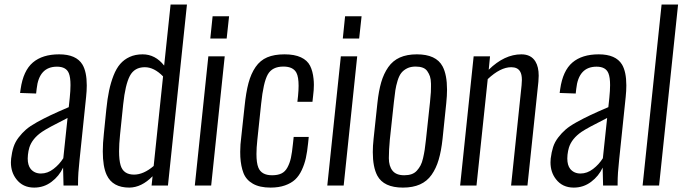

<svg xmlns="http://www.w3.org/2000/svg" viewBox="-20 -830 3054 859"><path d="M132.8 9.3Q82 9.3 53.2 -28.3Q28.8 -59.6 28.8 -103.5Q28.8 -111.8 29.8 -120.6Q33.2 -149.4 40.5 -172.1Q47.9 -194.8 63.2 -214.8Q78.6 -234.9 96.2 -250.2Q113.8 -265.6 145 -283Q176.3 -300.3 207.3 -314.9Q238.3 -329.6 287.6 -350.6L292 -392.1Q295.4 -424.8 295.4 -449.2Q295.4 -483.9 288.1 -502Q276.4 -531.7 234.9 -531.7Q154.3 -531.7 144 -432.6L141.6 -411.6L69.8 -414.1Q70.3 -418 72.3 -431.6Q84 -513.7 127 -550.3Q169.9 -586.9 244.6 -586.9Q320.8 -586.9 348.6 -541.5Q368.2 -508.8 368.2 -447.8Q368.2 -423.8 365.2 -396L335.9 -114.7Q329.1 -54.2 329.1 -10.7Q329.1 -5.4 329.1 0H264.2Q262.2 -59.1 262.2 -80.1Q244.6 -42 210.4 -16.4Q176.3 9.3 132.8 9.3ZM163.1 -53.7Q192.9 -53.7 219.2 -74Q245.6 -94.2 263.2 -122.1L282.2 -302.2Q193.8 -257.8 168 -240.2Q124 -210 111.3 -169.9Q106.9 -155.3 105 -137.7Q104 -128.9 104 -121.1Q104 -90.8 117.2 -74.2Q134.3 -53.7 163.1 -53.7Z M558.6 9.3Q483.9 9.3 457.5 -46.9Q439.9 -84 439.9 -152.8Q439.9 -189 444.8 -233.4L455.6 -340.3Q460.4 -388.2 468 -424.3Q475.6 -460.4 488 -492.2Q500.5 -523.9 517.8 -543.9Q535.2 -564 560.3 -575.4Q585.4 -586.9 618.2 -586.9Q674.8 -586.9 714.4 -536.6L743.2 -809.6H816.4L731.4 0H658.2L662.6 -41.5Q613.3 8.8 558.6 9.3ZM579.6 -48.8Q622.1 -48.8 667.5 -87.4L709.5 -488.3Q669.4 -529.3 627.9 -529.3Q581.5 -529.3 561 -490.5Q540.5 -451.7 531.2 -363.8L517.1 -227.5Q512.7 -185.1 512.7 -153.3Q512.7 -113.8 519.5 -90.8Q531.7 -48.8 579.6 -48.8Z M851.6 0 912.1 -578.1H985.4L924.8 0ZM920.9 -657.7 931.2 -757.3H1004.9L994.1 -657.7Z M1190.4 9.3Q1141.6 9.3 1111.3 -8.1Q1081.1 -25.4 1069.3 -55.9Q1057.6 -86.4 1055.2 -127.9Q1054.7 -139.2 1054.7 -150.9Q1054.7 -183.1 1059.6 -219.2L1074.2 -354Q1080.6 -417 1091.8 -458.7Q1103 -500.5 1123.5 -530.3Q1144 -560.1 1175.5 -573.5Q1207 -586.9 1252.9 -586.9Q1297.9 -586.9 1326.4 -573.5Q1355 -560.1 1367.2 -535.9Q1379.4 -511.7 1382.8 -477.5Q1384.3 -464.4 1384.3 -450.2Q1384.3 -427.2 1380.9 -401.9L1377.9 -374.5H1310.5L1313.5 -401.9Q1315.9 -426.8 1315.9 -446.3Q1315.9 -485.8 1306.2 -504.4Q1291.5 -532.2 1248 -532.2Q1197.8 -532.2 1178 -496.8Q1158.2 -461.4 1148.4 -366.2L1131.3 -204.1Q1127.4 -168 1127.4 -141.1Q1127.4 -101.1 1135.7 -80.6Q1149.4 -45.9 1197.3 -45.9Q1222.7 -45.9 1239.3 -54Q1255.9 -62 1266.1 -81.1Q1276.4 -100.1 1281.5 -123.5Q1286.6 -147 1290.5 -185.5L1293.9 -217.3H1361.3L1358.4 -189Q1354.5 -150.9 1348.4 -123Q1342.3 -95.2 1330.1 -69.1Q1317.9 -43 1300.3 -26.6Q1282.7 -10.3 1254.9 -0.5Q1227.1 9.3 1190.4 9.3Z M1444.3 0 1504.9 -578.1H1578.1L1517.6 0ZM1513.7 -657.7 1523.9 -757.3H1597.7L1586.9 -657.7Z M1788.6 -45.9Q1807.1 -45.9 1821.3 -50.8Q1835.4 -55.7 1845.2 -66.7Q1855 -77.6 1861.6 -90.1Q1868.2 -102.5 1872.8 -122.6Q1877.4 -142.6 1880.1 -160.4Q1882.8 -178.2 1885.7 -205.1L1903.8 -373Q1906.7 -400.4 1907.7 -418Q1908.2 -429.2 1908.2 -442.4Q1908.2 -448.7 1908.2 -455.6Q1907.7 -476.1 1903.6 -488.3Q1899.4 -500.5 1891.8 -511.5Q1884.3 -522.5 1871.1 -527.3Q1857.9 -532.2 1839.4 -532.2Q1817.4 -532.2 1801.3 -524.2Q1785.2 -516.1 1775.4 -503.7Q1765.6 -491.2 1758.8 -469Q1752 -446.8 1748.8 -426Q1745.6 -405.3 1742.2 -373L1724.1 -205.1Q1719.7 -157.7 1719.7 -122.3Q1719.7 -86.9 1736.1 -66.4Q1752.4 -45.9 1788.6 -45.9ZM1782.7 9.3Q1696.8 9.3 1668 -44.4Q1647.9 -82.5 1647.9 -149.4Q1647.9 -176.8 1651.4 -209L1668.5 -369.1Q1674.3 -423.3 1685.5 -461.9Q1696.8 -500.5 1717 -529.5Q1737.3 -558.6 1769 -572.8Q1800.8 -586.9 1845.2 -586.9Q1931.2 -586.9 1960 -533.2Q1980 -495.6 1980 -428.7Q1980 -401.4 1976.6 -369.1L1960 -209Q1954.1 -154.3 1942.6 -115.5Q1931.2 -76.7 1910.9 -47.9Q1890.6 -19 1858.9 -4.9Q1827.1 9.3 1782.7 9.3Z M2038.6 0 2099.1 -578.1H2172.4L2166.5 -518.1Q2236.8 -586.9 2312.5 -586.9Q2356 -586.9 2375.5 -554.7Q2390.1 -530.8 2390.1 -491.2Q2390.1 -478.5 2388.7 -463.9L2339.8 0H2266.6L2313.5 -448.2Q2314.9 -461.4 2314.9 -472.2Q2314.9 -497.6 2306.6 -510.7Q2295.4 -529.3 2267.1 -529.3Q2218.8 -529.3 2162.1 -476.1L2111.8 0Z M2546.9 9.3Q2496.1 9.3 2467.3 -28.3Q2442.9 -59.6 2442.9 -103.5Q2442.9 -111.8 2443.8 -120.6Q2447.3 -149.4 2454.6 -172.1Q2461.9 -194.8 2477.3 -214.8Q2492.7 -234.9 2510.3 -250.2Q2527.8 -265.6 2559.1 -283Q2590.3 -300.3 2621.3 -314.9Q2652.3 -329.6 2701.7 -350.6L2706.1 -392.1Q2709.5 -424.8 2709.5 -449.2Q2709.5 -483.9 2702.1 -502Q2690.4 -531.7 2648.9 -531.7Q2568.4 -531.7 2558.1 -432.6L2555.7 -411.6L2483.9 -414.1Q2484.4 -418 2486.3 -431.6Q2498 -513.7 2541 -550.3Q2584 -586.9 2658.7 -586.9Q2734.9 -586.9 2762.7 -541.5Q2782.2 -508.8 2782.2 -447.8Q2782.2 -423.8 2779.3 -396L2750 -114.7Q2743.2 -54.2 2743.2 -10.7Q2743.2 -5.4 2743.2 0H2678.2Q2676.3 -59.1 2676.3 -80.1Q2658.7 -42 2624.5 -16.4Q2590.3 9.3 2546.9 9.3ZM2577.1 -53.7Q2606.9 -53.7 2633.3 -74Q2659.7 -94.2 2677.2 -122.1L2696.3 -302.2Q2607.9 -257.8 2582 -240.2Q2538.1 -210 2525.4 -169.9Q2521 -155.3 2519 -137.7Q2518.1 -128.9 2518.1 -121.1Q2518.1 -90.8 2531.2 -74.2Q2548.3 -53.7 2577.1 -53.7Z M2855 0 2939.9 -809.6H3013.7L2928.7 0Z"/></svg>

Font: Oswald
Style: Light
Weight: 300
Designer: Vernon Adams
Foundry: Vernon Adams
Version: 3.0; ttfautohint (v0.95.6-bc232) -l 8 -r 50 -G 200 -x 0 -w "